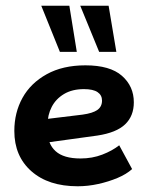

<svg xmlns="http://www.w3.org/2000/svg" viewBox="-20 -639 508 670"><path d="M251 11Q149 11 89.5 -41.5Q30 -94 30 -182Q30 -246 58.5 -297.5Q87 -349 143 -380Q199 -411 278 -411Q364 -411 405.5 -374.5Q447 -338 447 -282Q447 -234 416.5 -205Q386 -176 320 -166L95 -135V-218L268 -239Q304 -244 320 -255.5Q336 -267 336 -288Q336 -307 320.5 -317.5Q305 -328 273 -328Q232 -328 203.5 -311Q175 -294 160.5 -266Q146 -238 146 -204V-182Q146 -137 174 -111.5Q202 -86 261 -86Q302 -86 337 -99.5Q372 -113 396 -132L441 -49Q421 -31 390 -18Q359 -5 323 3Q287 11 251 11ZM326 -458 260 -619H359L386 -458ZM189 -458 124 -619H222L248 -458Z"/></svg>

Font: Rokkitt SemiBold
Style: Bold Italic
Weight: 700
Italic angle: -9°
Version: Version 3.103